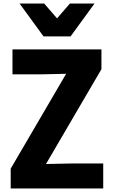

<svg xmlns="http://www.w3.org/2000/svg" viewBox="-20 -1057 639 1077"><path d="M476 -853ZM376 -853H224L90 -1037H228L300 -954L372 -1037H510ZM559 0H40V-111L351 -643L208 -640H50V-780H549V-669L238 -137L381 -140H559Z"/></svg>

Font: Tanohe Sans
Style: Bold
Weight: 700
Designer: Village Type and Design LLC & Cristiano Sobral
Foundry: Cooper Hewitt Smithsonian Design Museum
Version: Version 1.00;September 29, 2021;FontCreator 13.0.0.2655 64-b